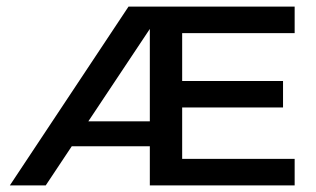

<svg xmlns="http://www.w3.org/2000/svg" viewBox="-20 -560 955 580"><path d="M9.8 0H118.2C145.8 -41.5 172 -80.9 196.8 -118.2H432.6V0H530.3H870.1V-80.1H530.3V-235.4H835V-315.4H530.3V-460H870.1V-540H530.3H477.5H432.6H368.2C189.1 -269.9 69.7 -89.8 9.8 0ZM246.8 -193.4C325.6 -311.9 387.6 -405 432.6 -472.6V-193.4H391.6Z"/></svg>

Font: Helmet
Style: Regular
Weight: 400
Designer: Carl Enlund
Version: 1.0